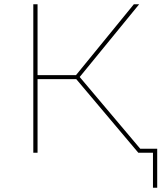

<svg xmlns="http://www.w3.org/2000/svg" viewBox="-20 -720 776 905"><path d="M331 -357 349 -365 657 0H632ZM137 -700H157V0H137ZM149 -366H353V-347H149ZM331 -357 611 -700H636L349 -349ZM701 -9 710 0H632V-19H721V165H701Z"/></svg>

Font: Montserrat
Style: Regular
Weight: 400
Designer: Julieta Ulanovsky
Foundry: Julieta Ulanovsky
Version: Version 8.000